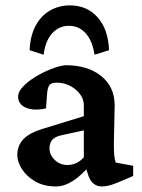

<svg xmlns="http://www.w3.org/2000/svg" viewBox="-20 -671 516 699"><path d="M183.6 7.8Q139.6 7.8 107.9 -10.7Q76.2 -29.3 59.6 -55.7Q43 -82 43 -106.4Q43 -140.6 64.5 -163.6Q85.9 -186.5 132.8 -201.2L285.2 -248V-288.1Q285.2 -309.6 271.5 -328.1Q257.8 -346.7 235.4 -358.4Q212.9 -370.1 186.5 -370.1Q168 -370.1 160.6 -361.8Q153.3 -353.5 151.4 -329.1L147.5 -276.4Q103.5 -266.6 74.7 -278.8Q45.9 -291 45.9 -319.3Q45.9 -336.9 63.5 -355.5Q81.1 -374 107.9 -390.6Q134.8 -407.2 164.1 -418.9Q193.4 -430.7 217.8 -433.6Q299.8 -433.6 348.1 -394.5Q396.5 -355.5 397.5 -290L394.5 -145.5Q394.5 -121.1 396 -105Q397.5 -88.9 401.4 -79.1L464.8 -67.4V-30.3L407.2 -5.9Q390.6 1 377 4.4Q363.3 7.8 351.6 7.8Q316.4 7.8 302.7 -29.3L288.1 -72.3L306.6 -68.4Q276.4 -32.2 245.1 -12.2Q213.9 7.8 183.6 7.8ZM225.6 -70.3Q242.2 -70.3 257.3 -77.1Q272.5 -84 285.2 -98.6V-196.3L204.1 -178.7Q180.7 -173.8 170.4 -162.1Q160.2 -150.4 160.2 -130.9Q160.2 -107.4 179.2 -88.9Q198.2 -70.3 225.6 -70.3ZM138.7 -471.7 87.9 -488.3Q89.8 -539.1 108.9 -575.7Q127.9 -612.3 160.6 -631.8Q193.4 -651.4 234.4 -651.4Q296.9 -651.4 335.4 -607.9Q374 -564.5 377 -488.3L324.2 -471.7Q316.4 -523.4 291.5 -550.3Q266.6 -577.1 231.4 -577.1Q195.3 -577.1 170.4 -550.3Q145.5 -523.4 138.7 -471.7Z"/></svg>

Font: Crimson Pro SemiBold
Style: Regular
Weight: 600
Designer: Jacques Le Bailly
Foundry: Baron von Fonthausen
Version: Version 1.003